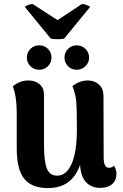

<svg xmlns="http://www.w3.org/2000/svg" viewBox="-20 -939 624 974"><path d="M425.8 -530.8Q460 -530.8 482.4 -509.8Q504.9 -488.8 504.9 -453.1L505.9 -140.1Q505.9 -87.9 532.2 -87.9Q549.3 -87.9 558.1 -99.1Q570.8 -78.6 570.8 -57.1Q570.8 -24.9 549.3 -5.4Q527.8 14.2 488.8 14.2Q442.9 14.2 416 -15.4Q389.2 -44.9 386.2 -103Q345.7 15.1 223.1 15.1Q141.6 15.1 103.3 -31.7Q64.9 -78.6 64.9 -186V-370.1Q64.9 -448.2 44.9 -501Q80.6 -530.8 124 -530.8Q158.7 -530.8 180.9 -511.7Q203.1 -492.7 203.1 -460V-208Q203.1 -123.5 217 -85.7Q231 -47.9 270 -47.9Q316.4 -47.9 343.3 -107.9Q370.1 -168 370.1 -282.2Q370.1 -387.7 366.7 -425.3Q363.3 -462.9 347.2 -502Q383.3 -530.8 425.8 -530.8ZM106 -903.8Q106.4 -907.2 121.6 -913.1Q136.7 -918.9 145 -918.9L272 -836.9L396 -918.9Q404.8 -918.9 420.7 -913.1Q436.5 -907.2 437 -903.8L306.2 -744.1Q296.4 -739.7 271.5 -740Q246.6 -740.2 236.8 -744.1ZM116.2 -647Q116.2 -673.3 134.5 -691.2Q152.8 -709 179.2 -709Q205.1 -709 223.1 -691.2Q241.2 -673.3 241.2 -647Q241.2 -621.1 223.1 -603Q205.1 -585 179.2 -585Q152.8 -585 134.5 -603Q116.2 -621.1 116.2 -647ZM307.1 -647Q307.1 -673.3 325.2 -691.2Q343.3 -709 369.1 -709Q395 -709 413.6 -690.9Q432.1 -672.9 432.1 -647Q432.1 -621.6 413.6 -603.3Q395 -585 369.1 -585Q343.8 -585 325.4 -603Q307.1 -621.1 307.1 -647Z"/></svg>

Font: Arima
Style: Bold
Weight: 700
Designer: Joana Correia and Natanael Gama
Foundry: NDISCOVER
Version: Version 1.100;Glyphs 3.1.2 (3151)